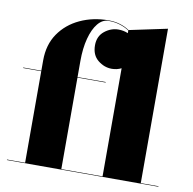

<svg xmlns="http://www.w3.org/2000/svg" viewBox="-84 -855 946 940"><g transform="rotate(10 389.0 -385.0)"><path d="M11 -2.5H101V-457.5H11V-460H101V-511.5Q101 -589.5 139.2 -645Q177.5 -700.5 241.5 -730.2Q305.5 -760 383 -760Q414 -760 440.2 -752Q466.5 -744 486.5 -730L676 -770V-2.5H764V0H11ZM421 -457.5H281V-2.5H486V-540Q464 -529 438.5 -529Q401 -529 369.5 -554.5Q338 -580 338 -628.5Q338 -673.5 369.5 -698.8Q401 -724 438.5 -724Q464 -724 486 -714.5V-727.5Q466.5 -741 440.5 -749.2Q414.5 -757.5 383 -757.5Q353 -757.5 330 -729.5Q307 -701.5 294 -652.5Q281 -603.5 281 -540V-460H421Z"/></g></svg>

Font: Bodoni* 72pt Fatface
Style: Regular
Weight: 900
Version: Version 2.3